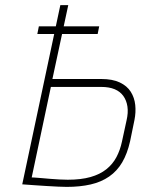

<svg xmlns="http://www.w3.org/2000/svg" viewBox="-20 -720 550 751"><path d="M132 -617 126 -587H362L368 -617ZM376 -411H185L247 -700H216L67 1Q67 1 80.5 2Q94 3 115.5 4.5Q137 6 161 7.5Q185 9 206.5 10Q228 11 241 11Q293 11 334.5 1.5Q376 -8 407 -29.5Q438 -51 458 -85Q478 -119 489 -168L506 -251Q512 -281 509 -309.5Q506 -338 491.5 -361Q477 -384 448.5 -397.5Q420 -411 376 -411ZM457 -166Q450 -133 435.5 -105.5Q421 -78 396 -58Q371 -38 334 -27.5Q297 -17 245 -17Q231 -17 212.5 -18Q194 -19 175.5 -20.5Q157 -22 141 -23.5Q125 -25 115 -25.5Q105 -26 104 -26L179 -380H376Q407 -380 428.5 -371Q450 -362 462.5 -344.5Q475 -327 478.5 -303Q482 -279 475 -249Z"/></svg>

Font: Advent Pro ExtraLight
Style: Italic
Weight: 250
Italic angle: -12°
Version: Version 3.000